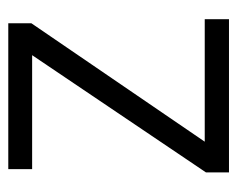

<svg xmlns="http://www.w3.org/2000/svg" viewBox="-76 -510 586 475"><g transform="rotate(-90 217.5 -273.0)"><path d="M407 0H28V-57L318 -487H36V-546H397V-489L104 -60H407Z"/></g></svg>

Font: Ulagadi Sans Light
Style: Regular
Weight: 300
Designer: Ninad Kale (Devanagari), Jonny Pinhorn (Latin)
Foundry: Indian Type Foundry
Version: Version 3.01;March 29, 2020;FontCreator 12.0.0.2522 64-bit; 